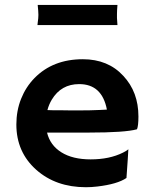

<svg xmlns="http://www.w3.org/2000/svg" viewBox="-20 -764 624 791"><path d="M47.4 -251Q47.4 -308.1 66.9 -356.9Q86.4 -405.8 122.1 -442.4Q198.2 -520 321.3 -520Q425.3 -520 488.3 -451.2Q550.3 -384.8 550.3 -284.2Q550.3 -245.6 544.4 -231.4Q495.6 -217.8 345.7 -217.8H173.8Q186.5 -165.5 232.9 -136.5Q279.3 -107.4 353.5 -107.4Q431.2 -107.4 486.8 -135.3Q501.5 -142.6 508.8 -148.9Q507.8 -128.4 506.3 -106.9L501 -30.8Q463.9 -5.4 380.9 4.4Q356.4 7.3 334 7.3Q210 7.3 128.9 -64.9Q47.4 -137.7 47.4 -251ZM420.4 -312.5Q400.4 -417.5 306.2 -417.5Q231.9 -417.5 193.4 -353.5Q181.6 -334 175.3 -310.5Q187 -310.1 204.1 -309.6H240.2Q258.3 -309.1 274.9 -309.1H302.7Q327.6 -309.1 351.6 -309.6L391.6 -311Q407.7 -311.5 420.4 -312.5ZM463.9 -743.7Q461.9 -719.2 461.9 -706.5V-689.9Q461.9 -686 463.9 -660.6H134.3L135.7 -673.3Q138.2 -689.5 138.2 -702.6Q138.2 -715.8 135.3 -743.7Z"/></svg>

Font: Hammersmith One
Style: Regular
Weight: 400
Designer: Nicole Fally
Foundry: Nicole Fally
Version: Version 1.003